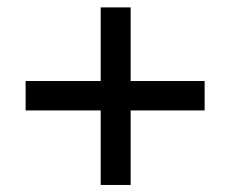

<svg xmlns="http://www.w3.org/2000/svg" viewBox="-20 -624 640 532"><path d="M259 -111.5V-318H51V-399.5H259V-603.5H342V-399.5H547V-318H342V-111.5Z"/></svg>

Font: MM Phetkon
Style: Regular
Weight: 400
Designer: Khon Soe Zaw Thu
Version: Version 1.00 July 15, 2016, initial release